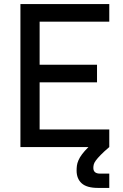

<svg xmlns="http://www.w3.org/2000/svg" viewBox="-20 -720 600 940"><path d="M80 -700H515V-614H174V-403H455V-317H174V-86H515V0Q488 23 472.5 39Q457 55 449 66Q441 77 439 85.5Q437 94 437 102Q437 130 470 130H515V200H460Q405 200 380 177.5Q355 155 355 115Q355 103 356.5 91Q358 79 364 65Q370 51 381.5 35.5Q393 20 413 0H80Z"/></svg>

Font: PT Root UI Web Medium
Style: Regular
Weight: 500
Designer: Vitaly Kuzmin
Foundry: ParaType Ltd.
Version: Version 1.001W